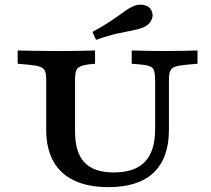

<svg xmlns="http://www.w3.org/2000/svg" viewBox="-20 -786 900 818"><path d="M177 -369.4V-445.2Q177 -469.8 171.8 -482.8Q166.6 -495.7 150.8 -501.5Q135 -507.3 103.7 -510.1L55.3 -514.5V-571Q77.7 -570.2 109.6 -569.8Q141.5 -569.4 173.6 -569Q205.7 -568.5 229.9 -568.5H237.9H243.2Q262.2 -568.5 287.6 -569Q313 -569.4 339.1 -569.8Q365.1 -570.2 385 -571V-514.5L357.4 -511.7Q320.4 -506.9 310 -494.6Q299.6 -482.3 299.6 -445.2V-369.4ZM441.6 11.3Q356 11.3 296.8 -16.6Q237.5 -44.4 207.3 -98.9Q177 -153.3 177 -231.9V-369.4H299.6V-227.5Q299.6 -136.9 339.7 -94.1Q379.7 -51.3 464.8 -51.3Q554.3 -51.3 597.6 -96.8Q640.9 -142.4 640.9 -234.8V-369.4H699.7V-233.1Q699.7 -112.2 634.6 -50.5Q569.4 11.3 441.6 11.3ZM640.9 -369.4V-445.2Q640.9 -482.7 630.9 -495.2Q620.8 -507.7 581.6 -510.9L541.2 -514.5V-571Q570.5 -570.2 607.7 -569.4Q644.9 -568.5 669.9 -568.5Q691.1 -568.5 719 -569Q747 -569.4 774.5 -569.8Q802 -570.2 821.5 -571V-514.5L773 -510.1Q741.4 -507.3 725.8 -501.7Q710.2 -496 705 -483.3Q699.7 -470.6 699.7 -445.2V-369.4ZM389.2 -616.1 373.8 -650.1Q412.9 -671.1 439.2 -688.2Q465.5 -705.3 484.2 -718.8Q502.9 -732.3 517.6 -742.5Q532.3 -752.8 547.7 -759.3Q572.3 -770.2 595.7 -764.1Q619 -757.9 627.1 -736.7Q634.7 -718.1 624.3 -698.5Q614 -678.9 588.9 -668.6Q569.3 -660.9 543.9 -656.2Q518.5 -651.5 481.5 -643.5Q444.4 -635.5 389.2 -616.1Z"/></svg>

Font: Playfair 5pt SemiExpanded Light
Style: Regular
Weight: 300
Width: 6
Designer: Claus Eggers Sørensen
Foundry: Claus Eggers Sørensen
Version: Version 2.203